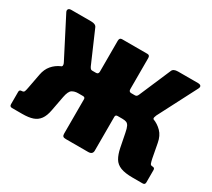

<svg xmlns="http://www.w3.org/2000/svg" viewBox="-140 -993 1371 1243"><g transform="rotate(30 546.0 -371.0)"><path d="M58 0Q40 0 40 -18V-111Q40 -127 58 -127Q72 -127 76 -137Q80 -147 84 -170L104 -276Q112 -319 136.5 -348Q161 -377 197.5 -393Q234 -409 278 -412L361 -469H415Q433 -469 433 -489V-719Q433 -742 452 -742H642Q660 -742 660 -721V-489Q660 -469 678 -469H732L815 -412Q850 -409 886.5 -395.5Q923 -382 951 -353.5Q979 -325 988 -276L1008 -170Q1013 -147 1017 -137Q1021 -127 1034 -127Q1052 -127 1052 -111V-18Q1052 0 1034 0H959Q902 0 869 -13Q836 -26 819.5 -54Q803 -82 794 -126L774 -227Q768 -259 760.5 -273.5Q753 -288 741.5 -292.5Q730 -297 712 -297H676Q660 -297 660 -282V-29Q660 0 627 0H460Q444 0 438.5 -6Q433 -12 433 -25V-282Q433 -297 417 -297H381Q355 -297 336.5 -285.5Q318 -274 309 -227L288 -116Q280 -72 261.5 -46.5Q243 -21 212.5 -10.5Q182 0 134 0ZM396 -373 202 -396Q207 -399 206 -407.5Q205 -416 200 -425L52 -713Q46 -725 51.5 -733.5Q57 -742 73 -742H221Q256 -742 264 -721L365 -488Q370 -478 374.5 -473.5Q379 -469 387 -469ZM697 -373 706 -469Q714 -469 719 -473.5Q724 -478 728 -488L828 -721Q836 -742 871 -742H1019Q1036 -742 1041.5 -734.5Q1047 -727 1040 -713L891 -425Q887 -416 885 -407.5Q883 -399 888 -396Z"/></g></svg>

Font: Libre Franklin Black
Style: Regular
Weight: 900
Designer: Pablo Impallari, Rodrigo Fuenzalida, Nhung Nguyen
Foundry: Impallari Type
Version: Version 3.000